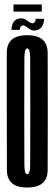

<svg xmlns="http://www.w3.org/2000/svg" viewBox="-20 -838 246 862"><path d="M102 4Q193.5 4 194 -74.5Q194.5 -153 194.5 -337.5Q194.5 -521.5 194 -600.8Q193.5 -680 102 -680Q10.5 -680 10.5 -601.5Q10.5 -523 10.5 -337.5Q10.5 -153 11 -74.5Q11.5 4 102 4ZM102 -55.5Q90 -55.5 89.5 -97.2Q89 -139 89 -337.5Q89 -538 89.5 -579.2Q90 -620.5 102 -620.5Q115 -620.5 115.5 -579.2Q116 -538 116 -337.5Q116 -139 115.5 -97.2Q115 -55.5 102 -55.5ZM132.5 -701Q144 -701 151.2 -704.2Q158.5 -707.5 163.5 -712.8Q168.5 -718 171.8 -724.8Q175 -731.5 176.5 -739.2Q178 -747 177.5 -753.5H140Q140 -749.5 138.8 -744.5Q137.5 -739.5 133.8 -736.5Q130 -733.5 125 -733.5Q120.5 -733.5 115 -736.8Q109.5 -740 103.5 -744.5Q97.5 -749 90.8 -752.2Q84 -755.5 76 -755.5Q66 -755.5 58.2 -752.8Q50.5 -750 45.5 -744.8Q40.5 -739.5 37.5 -732.5Q34.5 -725.5 33.2 -718.2Q32 -711 31 -704H69Q69.5 -708.5 70.8 -713.5Q72 -718.5 75.5 -721.2Q79 -724 85 -724Q89.5 -724 94.5 -720.5Q99.5 -717 105.5 -712.5Q111.5 -708 118 -704.5Q124.5 -701 132.5 -701ZM40.5 -786H167.5V-818H40.5Z"/></svg>

Font: Anybody UltraCondensed
Style: Regular
Weight: 400
Width: 1
Version: Version 1.113;gftools[0.9.25]